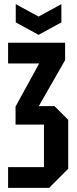

<svg xmlns="http://www.w3.org/2000/svg" viewBox="-20 -766 372 926"><path d="M217 140H19V40H192V-165H55V-252L169 -460H19V-560H294V-476L167 -254H243L309 -188V48ZM276 -746V-658L166 -598L56 -658V-746L166 -686Z"/></svg>

Font: Tektur Condensed Medium
Style: Regular
Weight: 500
Width: 3
Designer: Adam Jagosz
Foundry: Adam Jagosz
Version: Version 1.005;gftools[0.9.30]